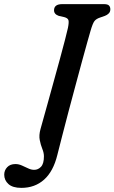

<svg xmlns="http://www.w3.org/2000/svg" viewBox="-100 -720 554 931"><path d="M339 -570.5Q335 -557 324 -518Q313 -479 298 -423.8Q283 -368.5 266 -305.2Q249 -242 232.2 -178.8Q215.5 -115.5 201.5 -60.8Q187.5 -6 178 31.5Q158.5 111 113.8 151Q69 191 3.5 191Q-38.5 191 -59 172.5Q-79.5 154 -79.5 127Q-79.5 106 -65.2 90.8Q-51 75.5 -25 75.5Q-9.5 75.5 6.2 82.5Q22 89.5 36.8 96.5Q51.5 103.5 65.5 103.5Q85 103.5 99 88.5Q113 73.5 113 38Q113 21 105.2 2Q97.5 -17 92.8 -40.5Q88 -64 96.5 -94.5Q98 -100.5 107.5 -134Q117 -167.5 130.8 -217.5Q144.5 -267.5 160.2 -324Q176 -380.5 190.5 -434Q205 -487.5 215.5 -528Q226 -568.5 229.5 -585Q235 -612.5 231.8 -622.5Q228.5 -632.5 211.5 -637L185 -643Q162 -651 162 -670Q162 -700 202 -700H404Q422 -700 428.5 -693.2Q435 -686.5 435 -675Q435 -662.5 427.2 -654.8Q419.5 -647 408.5 -643L385.5 -635Q367 -629 358.2 -618Q349.5 -607 339 -570.5Z"/></svg>

Font: Fraunces 9pt S100
Style: Italic
Weight: 400
Italic angle: -16°
Version: Version 1.000; ttfautohint (v1.8.3)